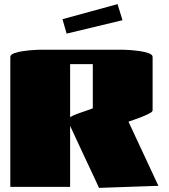

<svg xmlns="http://www.w3.org/2000/svg" viewBox="-20 -906 818 931"><path d="M320 0H30V-630Q30 -641 49 -648Q68 -655 94 -658.5Q120 -662 143 -663.5Q166 -665 175 -665H575Q584 -665 607 -663.5Q630 -662 656 -658.5Q682 -655 701 -648Q720 -641 720 -630V-371Q720 -364 704.5 -356Q689 -348 668 -339.5Q647 -331 628.5 -325Q610 -319 603 -316L748 -5L460 5Q456 -4 444 -30Q432 -56 415 -92Q398 -128 380 -166.5Q362 -205 346 -239.5Q330 -274 320 -296ZM430 -381V-595H320V-338Q333 -346 353 -353.5Q373 -361 394.5 -368Q416 -375 430 -381ZM550 -886 574 -808 303 -743 283 -813Z"/></svg>

Font: Gajraj One
Style: Regular
Weight: 400
Designer: Saurabh Sharma
Foundry: Saurabh Sharma
Version: Version 1.000